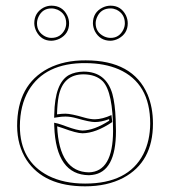

<svg xmlns="http://www.w3.org/2000/svg" viewBox="-20 -654 606 684"><path d="M41 -205.1Q41 -352.1 151.9 -410.2Q209 -439.5 285.2 -439Q453.6 -439 505.9 -316.9Q524.9 -271 524.9 -213.9Q524.9 -76.7 419.4 -20.5Q361.8 9.8 283.2 9.8Q136.7 9.8 74.7 -84Q41.5 -135.3 41 -205.1ZM379.9 -219.2Q321.3 -179.7 273.9 -179.2Q252.9 -179.2 203.1 -197.8Q191.4 -202.1 183.6 -204.1Q190.9 -41.5 296.9 -40Q382.3 -42.5 382.8 -187Q382.8 -325.7 346.2 -364.3Q321.8 -388.7 277.8 -389.2Q204.6 -389.2 189 -311Q184.1 -285.2 183.1 -246.6Q199.2 -249 212.9 -249Q233.4 -249 281.2 -234.9Q302.2 -229 317.9 -229Q345.2 -229.5 377 -244.1ZM102.1 -570.8Q102.1 -608.9 135.3 -627Q148.9 -633.8 163.1 -633.8Q202.6 -633.8 219.7 -598.6Q226.1 -585 226.1 -570.8Q226.1 -533.7 192.4 -516.1Q178.2 -509.3 163.1 -508.8Q127 -508.8 109.4 -542.5Q102.5 -556.6 102.1 -570.8ZM311 -570.8Q311 -610.4 346.2 -627.4Q359.9 -633.8 374 -633.8Q410.6 -633.8 428.2 -600.1Q435.1 -585.9 435.1 -570.8Q435.1 -534.7 402.3 -516.6Q388.2 -509.3 374 -508.8Q335.9 -508.8 317.9 -543Q311.5 -556.6 311 -570.8ZM50.8 -205.1Q50.8 -80.1 152.3 -27.8Q207.5 0 283.2 0Q436.5 0 490.7 -105Q514.6 -152.3 515.1 -213.9Q515.1 -357.9 402.8 -407.2Q353 -428.7 285.2 -429.2Q140.1 -430.2 81.5 -331.1Q51.3 -278.3 50.8 -205.1ZM369.1 -224.1 368.7 -229.5Q340.8 -219.2 317.9 -219.2Q299.8 -219.2 253.9 -232.4Q231.4 -238.8 212.9 -238.8Q199.2 -238.8 184.6 -236.3L172.9 -234.4L173.3 -246.6Q175.3 -358.4 225.6 -386.7Q248 -398.4 277.8 -398.9Q357.4 -398.9 380.4 -319.3Q390.1 -283.7 392.1 -228.5Q392.6 -209 393.1 -187Q393.1 -41 308.6 -30.8Q302.7 -30.3 296.9 -29.8Q179.7 -31.2 173.3 -203.6L172.9 -216.8L186 -213.9Q196.8 -210.9 217.8 -203.1Q254.9 -189.5 273.9 -189Q315.4 -189.5 369.1 -224.1ZM111.8 -570.8Q111.8 -539.6 140.6 -524.4Q151.9 -519 163.1 -519Q195.8 -519 210.9 -548.8Q215.8 -560.1 215.8 -570.8Q215.8 -605.5 184.6 -619.6Q173.8 -624 163.1 -624Q131.3 -624 117.2 -594.2Q111.8 -582.5 111.8 -570.8ZM320.8 -570.8Q320.8 -539.1 350.6 -524.4Q362.3 -519 374 -519Q404.8 -519 419.4 -548.3Q424.8 -559.6 424.8 -570.8Q424.8 -605 394.5 -619.6Q384.3 -624 374 -624Q339.4 -624 325.7 -592.8Q320.8 -581.5 320.8 -570.8Z"/></svg>

Font: Linux Biolinum Outline O
Style: Bold
Weight: 700
Designer: Philipp H. Poll
Foundry: Philipp H. Poll
Version: Version 0.9.2